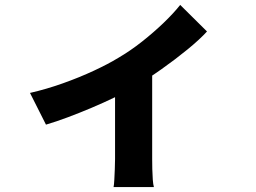

<svg xmlns="http://www.w3.org/2000/svg" viewBox="-20 -670 1040 781"><path d="M102 -292Q168 -307 235.5 -331Q303 -355 362 -382.5Q421 -410 460 -434Q510 -463 558 -501Q606 -539 646.5 -578Q687 -617 713 -650L822 -542Q793 -510 743.5 -469.5Q694 -429 637.5 -389Q581 -349 526 -316Q492 -296 446.5 -274Q401 -252 352.5 -231.5Q304 -211 256 -193Q208 -175 167 -163ZM448 -346 599 -373V-23Q599 -5 599.5 18Q600 41 601.5 61Q603 81 606 91H442Q444 81 445 61Q446 41 447 18Q448 -5 448 -23Z"/></svg>

Font: Noto Sans TC ExtraBold
Style: Regular
Weight: 800
Designer: Ryoko NISHIZUKA  (kana, bopomofo & ideographs); Paul D. Hunt (Latin, Greek & Cyrillic); Sandoll Communications , Soo-you
Foundry: Adobe
Version: Version 2.004-H2;hotconv 1.0.118;makeotfexe 2.5.65603